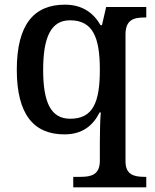

<svg xmlns="http://www.w3.org/2000/svg" viewBox="-20 -566 663 823"><path d="M294 237H607V192H599C555 192 518 183 518 126V-419C518 -482 555 -491 599 -491H607V-536H435L417 -458H411C381 -510 334 -546 258 -546C125 -546 52 -460 52 -267C52 -75 125 10 256 10C333 10 378 -27 407 -84H412C409 -53 408 11 408 43V123C408 183 371 192 326 192H294ZM281 -57C198 -57 165 -127 165 -266C165 -406 198 -479 280 -479C378 -479 408 -406 408 -267C408 -126 378 -57 281 -57Z"/></svg>

Font: Noto Serif Gurmukhi Medium
Style: Regular
Weight: 500
Designer: Vaibhav Singh and the Monotype Design Team
Foundry: Monotype Imaging Inc.
Version: Version 2.004